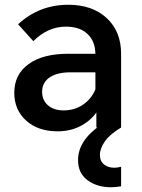

<svg xmlns="http://www.w3.org/2000/svg" viewBox="-20 -536 597 807"><path d="M222 16Q140 16 90 -29Q40 -74 40 -146Q40 -223 100 -266.5Q160 -310 266 -310H381Q380 -363 347.5 -393.5Q315 -424 257 -424Q181 -424 120 -363L56 -434Q145 -516 267 -516Q368 -516 428.5 -460Q489 -404 489 -310V0H385V-63Q358 -26 316 -5Q274 16 222 16ZM247 -72Q294 -72 329.5 -96.5Q365 -121 381 -161V-232H275Q220 -232 188.5 -210.5Q157 -189 157 -150Q157 -115 181.5 -93.5Q206 -72 247 -72ZM489 165V247Q478 249 467.5 250Q457 251 446 251Q388 251 348 221.5Q308 192 308 137Q308 93 335 54Q362 15 421 -22L489 0Q442 28 421 58Q400 88 400 115Q400 142 417.5 155.5Q435 169 460 169Q465 169 473 168Q481 167 489 165Z"/></svg>

Font: Wix Madefor Text SemiBold
Style: Regular
Weight: 600
Designer: Dalton Maag Ltd
Foundry: Dalton Maag Ltd
Version: Version 3.100